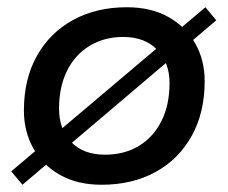

<svg xmlns="http://www.w3.org/2000/svg" viewBox="-20 -500 630 530"><path d="M42 10 11 -27 547 -480 577 -444ZM260 10Q194 10 146 -17Q98 -44 72 -90.5Q46 -137 46 -195Q46 -282 82 -346Q118 -410 182 -445Q246 -480 330 -480Q397 -480 445 -453Q493 -426 519 -380Q545 -334 545 -276Q545 -189 509 -124.5Q473 -60 409 -25Q345 10 260 10ZM270 -73Q323 -73 363 -97Q403 -121 425.5 -165.5Q448 -210 448 -271Q448 -327 414 -362.5Q380 -398 320 -398Q268 -398 227.5 -373.5Q187 -349 165 -304.5Q143 -260 143 -200Q143 -143 176.5 -108Q210 -73 270 -73Z"/></svg>

Font: Gantari Medium
Style: Italic
Weight: 500
Italic angle: -10°
Designer: Anugrah Pasau
Foundry: Lafontype
Version: Version 1.000